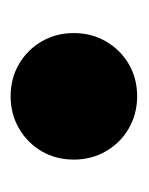

<svg xmlns="http://www.w3.org/2000/svg" viewBox="20 -542 270 349"><g transform="rotate(-90 154.5 -367.0)"><path d="M154.4 -252.2Q122.4 -252.2 96.1 -267.4Q69.8 -282.6 54.6 -308.9Q39.4 -335.2 39.4 -367.2Q39.4 -399.8 54.6 -425.8Q69.8 -451.8 96.1 -467Q122.4 -482.2 154.4 -482.2Q187 -482.2 213 -467Q239 -451.8 254.2 -425.8Q269.4 -399.8 269.4 -367.2Q269.4 -335.2 254.2 -308.9Q239 -282.6 213 -267.4Q187 -252.2 154.4 -252.2Z"/></g></svg>

Font: Unbounded
Style: Regular
Weight: 400
Designer: Luke Prowse, Jean-Baptiste Morizot, Fátima Lázaro, Florian Runge
Foundry: NaN
Version: Version 1.701;gftools[0.9.28.dev5+ged2979d]